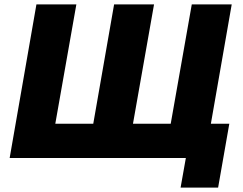

<svg xmlns="http://www.w3.org/2000/svg" viewBox="-20 -720 1107 875"><path d="M758 -156H586L682 -700H500L405 -156H232L328 -700H146L24 0H827L803 135H974L1025 -156H941L1036 -700H854Z"/></svg>

Font: Fixel Display ExtraBold
Style: Italic
Weight: 800
Italic angle: -10°
Designer: AlfaBravo + MacPaw
Foundry: Kyrylo Tkachov, Marchela Mozhyna, Serhii Makarenko, Maria Weinstein, Zakhar Kryvoshyya
Version: Version 1.210;Glyphs 3.2 (3217)